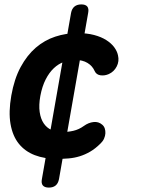

<svg xmlns="http://www.w3.org/2000/svg" viewBox="-20 -710 640 870"><path d="M302 -651.6Q305.7 -670.8 317.5 -680.4Q329.3 -690 348.5 -690Q367.7 -690 375.5 -680.4Q383.2 -670.8 379.5 -651.6L247.3 101.6Q243.6 120.8 232.2 130.4Q220.7 140 201.5 140Q182.3 140 174.2 130.4Q166.1 120.8 169.8 101.6ZM31.2 -276.8Q44.5 -352.4 73.5 -406.1Q102.5 -459.7 142.1 -493.9Q181.8 -528 230.5 -544Q279.2 -560 331.3 -560Q374.2 -560 406.5 -551.4Q438.9 -542.8 461.6 -528.3Q484.4 -513.8 497.6 -495.9Q510.7 -478.1 514.6 -459.6Q521.1 -432.4 508.8 -408.7Q496.6 -385.1 473 -374.4Q454.4 -366.2 435.4 -368.8Q416.4 -371.5 409 -387.9Q398.9 -411.2 376.5 -424.8Q354.1 -438.5 320.6 -438.5Q295.1 -438.5 270 -429.6Q244.8 -420.8 223.9 -401Q202.9 -381.2 187 -350.2Q171.1 -319.3 162.8 -275.5Q155.2 -233.5 159.8 -202.3Q164.4 -171.1 178.1 -151Q191.7 -130.9 212.9 -121.2Q234.1 -111.5 259.7 -111.5Q287.1 -111.5 312.4 -117.3Q337.7 -123.1 360.3 -139.5Q380.6 -154.3 403.5 -157Q426.4 -159.7 443.2 -145Q451.3 -138.3 454.7 -128Q458.1 -117.7 457.5 -105.9Q456.9 -94.1 451.5 -81.9Q446 -69.6 435.4 -59.7Q412.4 -36.7 388.9 -23Q365.4 -9.3 341.3 -1.9Q317.1 5.6 291.4 7.8Q265.8 10 238.9 10Q181.8 10 137.5 -7Q93.3 -24 65.2 -58.9Q37.2 -93.7 27.7 -148.1Q18.2 -202.4 31.2 -276.8Z"/></svg>

Font: Maple Mono
Style: Italic
Weight: 400
Italic angle: -10°
Monospace: yes
Designer: subframe7536
Version: Version 7.300